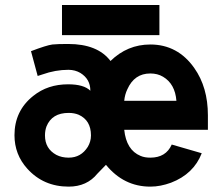

<svg xmlns="http://www.w3.org/2000/svg" viewBox="-20 -709 862 744"><path d="M220.2 -689.5V-572.8H597.7V-689.5ZM461.4 -206.1H785.6V-262.2C785.6 -334.5 768.1 -395.5 732.9 -445.3C690.4 -505.9 633.3 -536.6 562.5 -536.6C502.9 -536.6 451.7 -515.1 408.2 -472.7C375 -516.6 320.3 -538.6 244.1 -538.6C217.3 -538.6 197.3 -538.1 183.1 -536.6C168 -534.7 140.1 -525.9 100.1 -510.7L126 -414.6C130.9 -416 136.7 -418 144 -420.4C178.2 -432.6 211.9 -438.5 245.1 -438.5C262.7 -438.5 278.3 -434.1 291.5 -426.3C317.4 -410.2 330.1 -387.7 330.1 -357.4C313.5 -374 284.7 -382.3 244.1 -382.3C191.4 -382.3 146.5 -367.7 108.9 -337.4C60.1 -298.8 36.1 -247.6 36.1 -185.1C36.1 -135.3 52.7 -91.8 85.9 -55.2C127.4 -9.3 180.7 14.2 246.1 14.2C293.5 14.2 330.6 -2.9 357.4 -36.1C370.1 -48.8 381.3 -60.5 390.6 -70.3C436.5 -14.2 493.7 14.2 562.5 14.2C589.4 14.2 615.7 8.8 642.6 -1C701.2 -23.4 741.2 -62 761.7 -115.2L645.5 -148.9C630.4 -114.7 602.5 -98.1 562.5 -98.1C548.3 -98.1 535.6 -100.1 524.4 -105C487.8 -120.1 466.8 -153.8 461.4 -206.1ZM246.1 -271.5C260.7 -271.5 273.9 -269 285.2 -264.2C316.4 -250 332.5 -223.6 332.5 -184.1C332.5 -168 328.1 -153.3 320.3 -140.1C302.7 -112.3 278.3 -98.1 246.1 -98.1C228 -98.1 212.4 -101.6 198.2 -108.9C168.9 -125 154.3 -149.9 154.3 -184.1C154.3 -196.8 156.2 -208.5 160.2 -219.2C174.3 -253.9 202.6 -271.5 246.1 -271.5ZM461.4 -318.4C462.9 -334.5 466.8 -349.1 473.6 -363.3C491.7 -403.8 521 -424.3 562.5 -424.3C580.6 -424.3 597.2 -420.4 611.8 -411.6C643.1 -393.1 660.2 -361.8 663.6 -318.4Z"/></svg>

Font: Tuffy
Style: Bold
Weight: 700
Designer: Thatcher Ulrich, Karoly Barta, Michael Everson
Version: Version 001.270